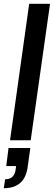

<svg xmlns="http://www.w3.org/2000/svg" viewBox="-37 -740 284 1013"><path d="M16 0 117 -720H227L125 0ZM-17 253 -10 206Q37 206 45 158L48 136H-4L8 41H123L109 141Q94 253 -17 253Z"/></svg>

Font: Host Grotesk Medium
Style: Italic
Weight: 500
Italic angle: -8°
Designer: Doğukan Karapınar based on Poppins by Indian Type Foundry, Jonny Pinhorn
Foundry: Element Type
Version: Version 1.001; ttfautohint (v1.8.4.7-5d5b)